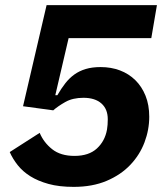

<svg xmlns="http://www.w3.org/2000/svg" viewBox="-20 -718 640 750"><path d="M571 -569H248L196 -346H204Q219 -372 235 -392.5Q251 -413 270.5 -427Q290 -441 315 -448.5Q340 -456 373 -456Q414 -456 448.5 -443Q483 -430 508.5 -405Q534 -380 548.5 -344Q563 -308 563 -262Q563 -211 544.5 -162Q526 -113 489 -74Q452 -35 396.5 -11.5Q341 12 268 12Q211 12 169.5 0.5Q128 -11 98.5 -29.5Q69 -48 49.5 -72.5Q30 -97 18 -124L135 -199Q151 -161 184 -135Q217 -109 271 -109Q327 -109 358.5 -138Q390 -167 398 -212Q401 -230 401 -252Q401 -292 376 -314Q351 -336 306 -336Q264 -336 235 -319.5Q206 -303 188 -287L70 -303L162 -698H593Z"/></svg>

Font: IBM Plex Mono
Style: Bold Italic
Weight: 700
Italic angle: -9°
Monospace: yes
Designer: Mike Abbink, Paul van der Laan, Pieter van Rosmalen
Foundry: Bold Monday
Version: Version 2.3